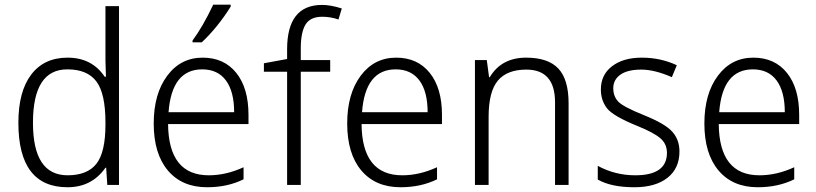

<svg xmlns="http://www.w3.org/2000/svg" viewBox="-20 -786 3468 816"><path d="M431.2 -73.2H428.2Q370.1 9.8 267.1 9.8Q58.1 9.8 58.1 -264.2Q58.1 -397.5 112.8 -469.2Q167.5 -541 267.1 -541Q370.6 -541 424.8 -460H430.2Q428.2 -521 428.2 -527.8V-759.8H485.8V0H436ZM428.2 -256.8V-265.1Q428.2 -388.7 389.6 -439.9Q351.1 -491.2 266.1 -491.2Q120.1 -491.2 120.1 -264.2Q120.1 -41 267.1 -41Q351.1 -41 389.6 -89.8Q428.2 -138.7 428.2 -256.8Z M1036.1 -258.8H694.3Q696.3 -41 867.2 -41Q940.9 -41 1015.1 -75.2V-23.9Q946.8 9.8 860.4 9.8Q753.4 9.8 693.4 -61.5Q633.3 -132.8 633.3 -261.2Q633.3 -387.2 690.7 -464.1Q748 -541 841.3 -541Q932.1 -541 984.1 -476.3Q1036.1 -411.6 1036.1 -297.9ZM696.3 -309.1H975.1Q975.1 -397 940.2 -444.1Q905.3 -491.2 839.4 -491.2Q710 -491.2 696.3 -309.1ZM798.3 -613.8Q841.8 -672.4 886.2 -766.1H960.4V-757.8Q904.8 -669.4 837.4 -606H798.3Z M1383.3 -481H1258.3V0H1200.2V-481H1101.6V-517.1L1200.2 -535.2V-576.2Q1200.2 -765.1 1348.6 -765.1Q1385.3 -765.1 1432.6 -750L1418.5 -703.1Q1384.8 -714.8 1349.6 -714.8Q1298.8 -714.8 1278.6 -681.9Q1258.3 -648.9 1258.3 -580.1V-530.8H1383.3Z M1858.4 -258.8H1516.6Q1518.6 -41 1689.5 -41Q1763.2 -41 1837.4 -75.2V-23.9Q1769 9.8 1682.6 9.8Q1575.7 9.8 1515.6 -61.5Q1455.6 -132.8 1455.6 -261.2Q1455.6 -387.2 1512.9 -464.1Q1570.3 -541 1663.6 -541Q1754.4 -541 1806.4 -476.3Q1858.4 -411.6 1858.4 -297.9ZM1518.6 -309.1H1797.4Q1797.4 -397 1762.5 -444.1Q1727.5 -491.2 1661.6 -491.2Q1532.2 -491.2 1518.6 -309.1Z M2338.9 0V-351.1Q2338.9 -490.2 2216.8 -490.2Q2135.3 -490.2 2095.9 -443.4Q2056.6 -396.5 2056.6 -289.1V0H1998.5V-530.8H2048.8L2058.6 -458H2061.5Q2111.3 -541 2215.8 -541Q2309.6 -541 2353 -494.6Q2396.5 -448.2 2396.5 -347.2V0Z M2520.5 -22.9V-81.1Q2594.7 -41 2679.7 -41Q2814.5 -41 2814.5 -136.2Q2814.5 -174.8 2786.1 -198.7Q2757.8 -222.7 2690.4 -250Q2585.4 -292.5 2559.6 -325.9Q2533.7 -359.4 2533.7 -405.8Q2533.7 -468.3 2581.3 -504.6Q2628.9 -541 2707.5 -541Q2787.6 -541 2856.4 -508.8L2835.4 -458Q2762.2 -490.2 2705.6 -490.2Q2647.5 -490.2 2616.9 -468.8Q2586.4 -447.3 2586.4 -411.1Q2586.4 -377.4 2606.7 -355Q2627 -332.5 2718.3 -295.9Q2807.6 -259.8 2837.6 -225.8Q2867.7 -191.9 2867.7 -142.1Q2867.7 -70.3 2816.7 -30.3Q2765.6 9.8 2676.3 9.8Q2577.6 9.8 2520.5 -22.9Z M3376.5 -258.8H3034.7Q3036.6 -41 3207.5 -41Q3281.2 -41 3355.5 -75.2V-23.9Q3287.1 9.8 3200.7 9.8Q3093.8 9.8 3033.7 -61.5Q2973.6 -132.8 2973.6 -261.2Q2973.6 -387.2 3031 -464.1Q3088.4 -541 3181.6 -541Q3272.5 -541 3324.5 -476.3Q3376.5 -411.6 3376.5 -297.9ZM3036.6 -309.1H3315.4Q3315.4 -397 3280.5 -444.1Q3245.6 -491.2 3179.7 -491.2Q3050.3 -491.2 3036.6 -309.1Z"/></svg>

Font: Droid Sans TV
Style: Regular
Weight: 300
Version: Version 1.00